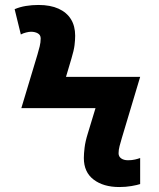

<svg xmlns="http://www.w3.org/2000/svg" viewBox="-20 -744 640 774"><path d="M461 10Q397 10 357.5 -20Q318 -50 318 -107Q318 -124 321 -149Q324 -174 334 -206L365 -308H66L131 -524Q136 -541 140 -557Q144 -573 144 -589Q144 -603 132.5 -609.5Q121 -616 105 -616Q97 -616 85 -613Q73 -610 64 -605L39 -707Q60 -716 84.5 -720Q109 -724 135 -724Q183 -724 216 -709Q249 -694 266 -666.5Q283 -639 283 -600Q283 -583 280.5 -562Q278 -541 268 -508L246 -434H545L471 -187Q466 -170 462 -155Q458 -140 458 -126Q458 -113 468.5 -105.5Q479 -98 496 -98Q512 -98 524.5 -101Q537 -104 545 -107V-2Q533 2 510 6Q487 10 461 10Z"/></svg>

Font: Noto Sans Mono
Style: Bold
Weight: 700
Designer: Monotype Design Team
Foundry: Monotype Imaging Inc.
Version: Version 2.014